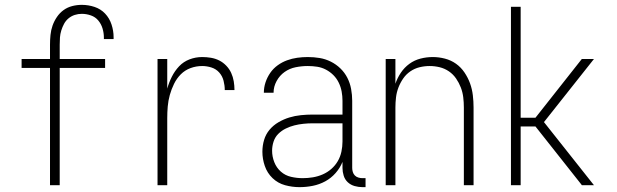

<svg xmlns="http://www.w3.org/2000/svg" viewBox="-20 -763 2540 791"><path d="M186 0V-483H69V-520H186V-579Q186 -599 188 -619Q190 -639 196.5 -657.5Q203 -676 214.5 -693Q226 -710 242 -721.5Q258 -733 277.5 -738Q297 -743 317 -743Q344 -743 369.5 -734.5Q395 -726 413 -707Q431 -688 439.5 -662Q448 -636 448 -610V-602H408V-608Q408 -627 402.5 -645.5Q397 -664 385 -678.5Q373 -693 354.5 -699.5Q336 -706 317 -706Q302 -706 288 -701.5Q274 -697 262.5 -687.5Q251 -678 244 -665Q237 -652 232.5 -637.5Q228 -623 227 -608.5Q226 -594 226 -579V-520H413V-483H226V0Z M629 0V-520H669V-398Q676 -423 688 -447Q700 -471 718 -490Q736 -509 761 -518.5Q786 -528 813 -528Q831 -528 849 -525Q867 -522 883 -514Q899 -506 912 -492.5Q925 -479 932.5 -462.5Q940 -446 943 -428Q946 -410 946 -392H906Q906 -411 901 -430.5Q896 -450 883 -464.5Q870 -479 851 -485Q832 -491 813 -491Q788 -491 765 -482.5Q742 -474 725 -457Q708 -440 697 -417.5Q686 -395 679.5 -371.5Q673 -348 671 -324Q669 -300 669 -276V0Z M1214 8Q1184 8 1154.5 0Q1125 -8 1103 -29Q1081 -50 1071 -79Q1061 -108 1061 -138Q1061 -163 1068 -186.5Q1075 -210 1090.5 -228.5Q1106 -247 1127.5 -259.5Q1149 -272 1172 -279Q1195 -286 1219.5 -288.5Q1244 -291 1268 -291H1391V-348Q1391 -367 1387.5 -386Q1384 -405 1375.5 -422.5Q1367 -440 1353.5 -453.5Q1340 -467 1323 -476Q1306 -485 1287 -488Q1268 -491 1248 -491Q1223 -491 1198 -486Q1173 -481 1152.5 -466.5Q1132 -452 1119.5 -429Q1107 -406 1107 -381H1067Q1067 -403 1074 -424Q1081 -445 1093.5 -463Q1106 -481 1124 -494Q1142 -507 1162.5 -514.5Q1183 -522 1204.5 -525Q1226 -528 1248 -528Q1273 -528 1297 -524Q1321 -520 1343 -509Q1365 -498 1382.5 -481Q1400 -464 1411 -442.5Q1422 -421 1426.5 -396.5Q1431 -372 1431 -348V-71Q1431 -63 1433.5 -54.5Q1436 -46 1442 -40Q1448 -34 1456.5 -31.5Q1465 -29 1473 -29H1486V8H1473Q1457 8 1441 3.5Q1425 -1 1413 -12Q1401 -23 1396 -39Q1391 -55 1391 -71V-96Q1381 -71 1362.5 -50Q1344 -29 1320 -16Q1296 -3 1269 2.5Q1242 8 1214 8ZM1227 -29Q1248 -29 1269 -32.5Q1290 -36 1309.5 -44.5Q1329 -53 1345 -67Q1361 -81 1371.5 -99Q1382 -117 1386.5 -138Q1391 -159 1391 -180V-255H1268Q1249 -255 1230 -253Q1211 -251 1193 -246.5Q1175 -242 1157.5 -233.5Q1140 -225 1126.5 -211.5Q1113 -198 1107 -179.5Q1101 -161 1101 -142Q1101 -118 1110 -95Q1119 -72 1137 -56Q1155 -40 1179 -34.5Q1203 -29 1227 -29Z M1569 0V-520H1609V-418Q1617 -442 1631.5 -463.5Q1646 -485 1666.5 -500Q1687 -515 1712 -521.5Q1737 -528 1763 -528Q1788 -528 1813 -521.5Q1838 -515 1858.5 -500.5Q1879 -486 1893.5 -464.5Q1908 -443 1916.5 -419.5Q1925 -396 1928 -370.5Q1931 -345 1931 -320V0H1891V-320Q1891 -341 1888.5 -362Q1886 -383 1878.5 -402.5Q1871 -422 1859 -439.5Q1847 -457 1829.5 -469Q1812 -481 1791.5 -486Q1771 -491 1750 -491Q1729 -491 1708.5 -486Q1688 -481 1670.5 -469Q1653 -457 1641 -439.5Q1629 -422 1621.5 -402.5Q1614 -383 1611.5 -362Q1609 -341 1609 -320V0Z M2085 0V-735H2125V-278H2186L2377 -520H2427L2221 -260L2427 0H2377L2375 -3L2186 -242H2125V0Z"/></svg>

Font: Iosevka SS18 Extralight
Style: Regular
Weight: 200
Monospace: yes
Designer: Belleve Invis
Foundry: Belleve Invis
Version: Version 25.1.1; ttfautohint (v1.8.4)